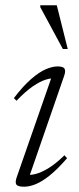

<svg xmlns="http://www.w3.org/2000/svg" viewBox="-20 -697 298 727"><path d="M43.5 -26.5 178 -412.5 191.5 -400Q175 -402 153.5 -395.5Q132 -389 104.5 -370.2Q77 -351.5 42.5 -315.5L32.5 -325.5Q68.5 -372.5 98.8 -398.5Q129 -424.5 153.8 -435Q178.5 -445.5 198 -445.5Q219 -445.5 224.2 -437.2Q229.5 -429 223 -410L88 -20L76.5 -35Q92.5 -33 113.8 -38Q135 -43 162.5 -59.5Q190 -76 224 -109L234 -98Q198.5 -57 169 -33.2Q139.5 -9.5 115.5 0.2Q91.5 10 71.5 10Q47 10 41.8 1.5Q36.5 -7 43.5 -26.5ZM236.5 -511.5H218L132.5 -670V-677H195Z"/></svg>

Font: Newsreader 24pt Light
Style: Italic
Weight: 300
Italic angle: -17°
Designer: Hugues Gentile
Foundry: Production Type
Version: Version 1.003